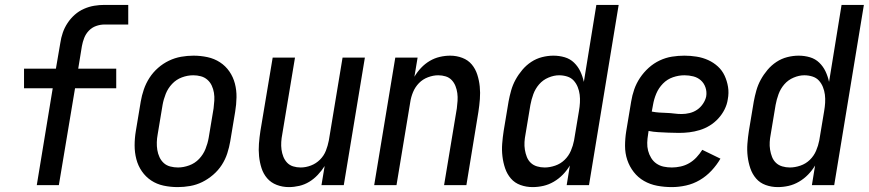

<svg xmlns="http://www.w3.org/2000/svg" viewBox="-20 -755 3543 783"><path d="M130 0 195 -395H78V-475H208L226 -580Q229 -601 236 -621.5Q243 -642 255.5 -661Q268 -680 285 -695Q302 -710 322.5 -719Q343 -728 364 -731.5Q385 -735 406 -735H503V-655H406Q389 -655 372 -649Q355 -643 342.5 -630Q330 -617 323.5 -600.5Q317 -584 314 -567L299 -475H454V-395H286L220 0Z M705 8Q675 8 647 2Q619 -4 596.5 -19Q574 -34 558.5 -56.5Q543 -79 536 -106Q529 -133 529 -162Q529 -191 534 -221L554 -341Q558 -365 566.5 -390Q575 -415 589.5 -437.5Q604 -460 624.5 -478Q645 -496 669 -507.5Q693 -519 718.5 -523.5Q744 -528 769 -528Q798 -528 826 -522Q854 -516 877 -501Q900 -486 915.5 -463.5Q931 -441 938 -414Q945 -387 944.5 -358Q944 -329 939 -299L919 -179Q915 -155 907 -130Q899 -105 884.5 -82.5Q870 -60 849 -42Q828 -24 804.5 -12.5Q781 -1 755.5 3.5Q730 8 705 8ZM706 -72Q728 -72 751.5 -80.5Q775 -89 792 -107Q809 -125 818 -147.5Q827 -170 831 -193L851 -313Q853 -329 854 -345Q855 -361 852.5 -376.5Q850 -392 843.5 -406Q837 -420 825.5 -430Q814 -440 799 -444Q784 -448 768 -448Q745 -448 722 -439.5Q699 -431 682 -413Q665 -395 656 -372.5Q647 -350 643 -327L623 -207Q620 -191 619.5 -175Q619 -159 621.5 -143.5Q624 -128 630.5 -114Q637 -100 648 -90Q659 -80 674.5 -76Q690 -72 706 -72Z M1158 8Q1132 8 1108.5 -1Q1085 -10 1069.5 -28Q1054 -46 1046.5 -69.5Q1039 -93 1036.5 -118Q1034 -143 1036 -169Q1038 -195 1042 -221L1092 -520H1183L1131 -207Q1128 -192 1127 -176Q1126 -160 1128 -145Q1130 -130 1135.5 -116Q1141 -102 1151 -91.5Q1161 -81 1175.5 -76.5Q1190 -72 1206 -72Q1227 -72 1248 -80Q1269 -88 1285 -104Q1301 -120 1309 -140.5Q1317 -161 1321 -182L1377 -520H1468L1382 0H1291L1304 -78Q1292 -59 1276 -42Q1260 -25 1241 -13.5Q1222 -2 1200.5 3Q1179 8 1158 8Z M1506 0 1592 -520H1683L1670 -442Q1681 -461 1697 -478Q1713 -495 1732.5 -506.5Q1752 -518 1773.5 -523Q1795 -528 1816 -528Q1842 -528 1865.5 -519Q1889 -510 1904 -492Q1919 -474 1926.5 -450.5Q1934 -427 1936.5 -402Q1939 -377 1937 -351Q1935 -325 1931 -299L1882 0H1791L1843 -313Q1845 -328 1846 -344Q1847 -360 1845 -375Q1843 -390 1837.5 -404Q1832 -418 1822 -428.5Q1812 -439 1797.5 -443.5Q1783 -448 1767 -448Q1747 -448 1725.5 -440Q1704 -432 1688.5 -416Q1673 -400 1664.5 -379.5Q1656 -359 1653 -338L1597 0Z M2152 8Q2126 8 2102.5 -0.5Q2079 -9 2063.5 -27Q2048 -45 2040 -68.5Q2032 -92 2029 -117.5Q2026 -143 2028 -169Q2030 -195 2034 -221L2054 -341Q2058 -363 2064.5 -386Q2071 -409 2082.5 -430Q2094 -451 2110 -470Q2126 -489 2146.5 -502.5Q2167 -516 2190.5 -522Q2214 -528 2237 -528Q2261 -528 2283 -521.5Q2305 -515 2321 -499.5Q2337 -484 2346.5 -464Q2356 -444 2361 -421L2412 -735H2503L2382 0H2291L2304 -80Q2292 -60 2275.5 -43Q2259 -26 2238.5 -14Q2218 -2 2196 3Q2174 8 2152 8ZM2201 -72Q2222 -72 2244 -79.5Q2266 -87 2282.5 -103Q2299 -119 2308 -140Q2317 -161 2321 -182L2341 -302Q2344 -319 2345 -336Q2346 -353 2344 -369Q2342 -385 2336 -400Q2330 -415 2319.5 -426.5Q2309 -438 2293 -443Q2277 -448 2260 -448Q2239 -448 2216.5 -438.5Q2194 -429 2178.5 -411Q2163 -393 2155 -371Q2147 -349 2143 -327L2123 -207Q2120 -192 2119 -176Q2118 -160 2120.5 -144.5Q2123 -129 2128.5 -115Q2134 -101 2144.5 -91Q2155 -81 2170 -76.5Q2185 -72 2201 -72Z M2720 8Q2689 8 2660 2.5Q2631 -3 2606.5 -17Q2582 -31 2564.5 -53.5Q2547 -76 2538 -103Q2529 -130 2529 -160Q2529 -190 2534 -221L2554 -341Q2558 -366 2566.5 -390.5Q2575 -415 2590 -437.5Q2605 -460 2625.5 -478.5Q2646 -497 2670.5 -508.5Q2695 -520 2720.5 -524Q2746 -528 2771 -528Q2796 -528 2821 -524Q2846 -520 2868 -510Q2890 -500 2907.5 -484Q2925 -468 2935 -446.5Q2945 -425 2949 -400.5Q2953 -376 2948 -350Q2945 -329 2935 -309Q2925 -289 2909.5 -272Q2894 -255 2874.5 -243Q2855 -231 2833.5 -224.5Q2812 -218 2791 -215.5Q2770 -213 2749 -213Q2738 -213 2728 -213.5Q2718 -214 2707 -214H2706Q2685 -215 2665 -216Q2645 -217 2625 -221L2623 -207Q2620 -190 2619.5 -173Q2619 -156 2623 -140.5Q2627 -125 2635.5 -111Q2644 -97 2657 -88Q2670 -79 2686 -75.5Q2702 -72 2720 -72Q2737 -72 2755.5 -76Q2774 -80 2790.5 -89.5Q2807 -99 2820.5 -113.5Q2834 -128 2844 -144L2918 -108Q2903 -82 2881.5 -59Q2860 -36 2833.5 -20.5Q2807 -5 2777.5 1.5Q2748 8 2720 8ZM2760 -290Q2776 -290 2792.5 -294Q2809 -298 2823 -307.5Q2837 -317 2847 -332Q2857 -347 2860 -362Q2863 -381 2857 -398.5Q2851 -416 2838 -427.5Q2825 -439 2807.5 -443.5Q2790 -448 2771 -448Q2748 -448 2724.5 -440Q2701 -432 2683.5 -414Q2666 -396 2656.5 -373.5Q2647 -351 2643 -327L2638 -300Q2653 -297 2668.5 -296Q2684 -295 2699 -294.5Q2714 -294 2729.5 -292Q2745 -290 2760 -290Z M3152 8Q3126 8 3102.5 -0.5Q3079 -9 3063.5 -27Q3048 -45 3040 -68.5Q3032 -92 3029 -117.5Q3026 -143 3028 -169Q3030 -195 3034 -221L3054 -341Q3058 -363 3064.5 -386Q3071 -409 3082.5 -430Q3094 -451 3110 -470Q3126 -489 3146.5 -502.5Q3167 -516 3190.5 -522Q3214 -528 3237 -528Q3261 -528 3283 -521.5Q3305 -515 3321 -499.5Q3337 -484 3346.5 -464Q3356 -444 3361 -421L3412 -735H3503L3382 0H3291L3304 -80Q3292 -60 3275.5 -43Q3259 -26 3238.5 -14Q3218 -2 3196 3Q3174 8 3152 8ZM3201 -72Q3222 -72 3244 -79.5Q3266 -87 3282.5 -103Q3299 -119 3308 -140Q3317 -161 3321 -182L3341 -302Q3344 -319 3345 -336Q3346 -353 3344 -369Q3342 -385 3336 -400Q3330 -415 3319.5 -426.5Q3309 -438 3293 -443Q3277 -448 3260 -448Q3239 -448 3216.5 -438.5Q3194 -429 3178.5 -411Q3163 -393 3155 -371Q3147 -349 3143 -327L3123 -207Q3120 -192 3119 -176Q3118 -160 3120.5 -144.5Q3123 -129 3128.5 -115Q3134 -101 3144.5 -91Q3155 -81 3170 -76.5Q3185 -72 3201 -72Z"/></svg>

Font: Iosevka SS04 Medium
Style: Italic
Weight: 500
Italic angle: -9°
Monospace: yes
Designer: Belleve Invis
Foundry: Belleve Invis
Version: Version 19.0.0; ttfautohint (v1.8.4)